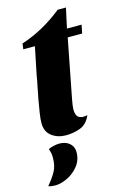

<svg xmlns="http://www.w3.org/2000/svg" viewBox="-141 -675 642 989"><g transform="rotate(-15 180.5 -180.5)"><path d="M147 20Q103 20 71.5 -3.5Q40 -27 40 -74Q40 -94 45 -126.5Q50 -159 56.5 -195.5Q63 -232 70 -264.5Q77 -297 80 -318L110 -465H48L52 -495Q167 -532 272 -616H316L293 -510H371L362 -465H285L224 -151Q221 -137 219.5 -124.5Q218 -112 217 -100Q217 -66 233.5 -55.5Q250 -45 279 -52Q260 -7 223 6.5Q186 20 147 20ZM26 255Q17 255 6 253.5Q-5 252 -10 249Q18 216 34.5 186.5Q51 157 51 114Q51 87 42 66Q50 61 68.5 56.5Q87 52 101 52Q135 52 155.5 70Q176 88 176 117Q176 159 151.5 190Q127 221 92 238Q57 255 26 255Z"/></g></svg>

Font: Sansita Swashed
Style: Bold
Weight: 700
Designer: Pablo Cosgaya
Foundry: Omnibus-Type
Version: Version 1.003; ttfautohint (v1.8.3)